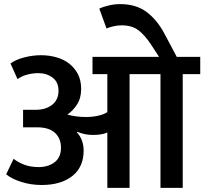

<svg xmlns="http://www.w3.org/2000/svg" viewBox="-20 -912 992 932"><path d="M31 -604Q57 -623 98 -633.5Q139 -644 179 -644Q218 -644 253.5 -634Q289 -624 315.5 -603.5Q342 -583 358 -552.5Q374 -522 374 -480Q374 -435 353 -403.5Q332 -372 307 -356Q327 -350 350.5 -347Q374 -344 397 -344Q429 -344 457.5 -350.5Q486 -357 501 -368V-552H429V-636H752L715 -693Q683 -742 651.5 -765.5Q620 -789 571 -789Q551 -789 531.5 -784.5Q512 -780 497 -774L462 -870Q480 -879 507.5 -885.5Q535 -892 564 -892Q641 -892 692 -853.5Q743 -815 778 -749L838 -636H952V-552H867V0H759V-552H609V0H501V-269Q477 -257 431 -257Q411 -257 393.5 -260.5Q376 -264 355 -272L353 -270Q386 -234 386 -181Q386 -101 331 -57.5Q276 -14 182 -14Q130 -14 83 -29Q36 -44 10 -66L46 -141Q71 -122 100.5 -111.5Q130 -101 168 -101Q214 -101 245 -124.5Q276 -148 276 -195Q276 -240 247 -267Q218 -294 160 -294H92V-379H149Q200 -378 232 -402.5Q264 -427 264 -471Q264 -514 235 -535.5Q206 -557 166 -557Q141 -557 114.5 -550.5Q88 -544 65 -528Z"/></svg>

Font: Mukta SemiBold
Style: Regular
Weight: 600
Designer: Girish Dalvi and Yashodeep Gholap
Foundry: Ek Type
Version: Version 2.538;PS 1.002;hotconv 16.6.51;makeotf.lib2.5.65220;